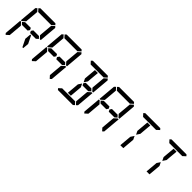

<svg xmlns="http://www.w3.org/2000/svg" viewBox="335 -2613 4226 4226"><g transform="rotate(45 2448.0 -500.0)"><path d="M628 -546 671 -499 620 -453V-454H602H600H471H450H443L420 -500L451 -546H458H479H492ZM144 -500 196 -547V-546H332H373L396 -500L365 -454H208H205H188V-453ZM469 -433H494L582 -254L570 -113H544L457 -291ZM185 -969 219 -1000H685L713 -969L646 -907H626H490H398H262H242ZM726 -955 754 -924 718 -510H691L686 -514L631 -575L633 -607L649 -782L658 -887V-893ZM131 -515 127 -510H100L136 -924L170 -955L226 -893V-887L217 -782L199 -576ZM90 -45 62 -76 98 -490H125L129 -485L185 -424L167 -218L158 -113V-107Z M1444 -546 1487 -499 1436 -453V-454H1418H1416H1287H1266H1259L1236 -500L1267 -546H1274H1295H1308ZM960 -500 1012 -547V-546H1148H1189L1212 -500L1181 -454H1024H1021H1004V-453ZM1001 -969 1035 -1000H1501L1529 -969L1462 -907H1442H1306H1214H1078H1058ZM1500 -485 1505 -489H1532L1496 -76L1462 -45L1406 -107V-113L1415 -218L1433 -424ZM1542 -955 1570 -924 1534 -510H1507L1502 -514L1447 -575L1449 -607L1465 -782L1474 -887V-893ZM947 -515 943 -510H916L952 -924L986 -955L1042 -893V-887L1033 -782L1015 -576ZM906 -45 878 -76 914 -490H941L945 -485L1001 -424L983 -218L974 -113V-107Z M2009 -673 2028 -887H2120L2119 -876L2101 -673L2095 -601L2042 -521L2003 -601ZM2260 -546 2303 -499 2252 -453V-454H2234H2232H2103H2082H2075L2052 -500L2083 -546H2090H2111H2124ZM2056 -157 2052 -113H1960L1979 -327L1985 -399L2038 -479L2077 -399L2071 -327ZM1817 -969 1851 -1000H2317L2345 -969L2278 -907H2258H2122H2030H1894H1874ZM2316 -485 2321 -489H2348L2312 -76L2278 -45L2222 -107V-113L2231 -218L2249 -424ZM2263 -31 2229 0H1763L1735 -31L1802 -93H1822H1958H2050H2186H2206ZM2358 -955 2386 -924 2350 -510H2323L2318 -514L2263 -575L2265 -607L2281 -782L2290 -887V-893Z M3076 -546 3119 -499 3068 -453V-454H3050H3048H2919H2898H2891L2868 -500L2899 -546H2906H2927H2940ZM2592 -500 2644 -547V-546H2780H2821L2844 -500L2813 -454H2656H2653H2636V-453ZM2633 -969 2667 -1000H3133L3161 -969L3094 -907H3074H2938H2846H2710H2690ZM3132 -485 3137 -489H3164L3128 -76L3094 -45L3038 -107V-113L3047 -218L3065 -424ZM3174 -955 3202 -924 3166 -510H3139L3134 -514L3079 -575L3081 -607L3097 -782L3106 -887V-893ZM2579 -515 2575 -510H2548L2584 -924L2618 -955L2674 -893V-887L2665 -782L2647 -576ZM2538 -45 2510 -76 2546 -490H2573L2577 -485L2633 -424L2615 -218L2606 -113V-107Z M3641 -673 3660 -887H3752L3751 -876L3733 -673L3727 -601L3674 -521L3635 -601ZM3688 -157 3684 -113H3592L3611 -327L3617 -399L3670 -479L3709 -399L3703 -327ZM3449 -969 3483 -1000H3949L3977 -969L3910 -907H3890H3754H3662H3526H3506Z M4457 -673 4476 -887H4568L4567 -876L4549 -673L4543 -601L4490 -521L4451 -601ZM4504 -157 4500 -113H4408L4427 -327L4433 -399L4486 -479L4525 -399L4519 -327ZM4265 -969 4299 -1000H4765L4793 -969L4726 -907H4706H4570H4478H4342H4322Z"/></g></svg>

Font: DSEG14 Classic
Style: Italic
Weight: 400
Italic angle: -5°
Designer: Keshikan(Twitter:@keshinomi_88pro)
Version: Version 0.46